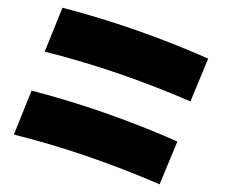

<svg xmlns="http://www.w3.org/2000/svg" viewBox="-20 -534 649 498"><path d="M394 -56Q201 -139 16 -185L62 -299Q254 -249 440 -167ZM474 -271Q281 -354 96 -400L142 -514Q334 -464 520 -382Z"/></svg>

Font: Vampiro One
Style: Regular
Weight: 400
Designer: Riccardo De Franceschi
Foundry: Sorkin Type Co.
Version: Version 1.002